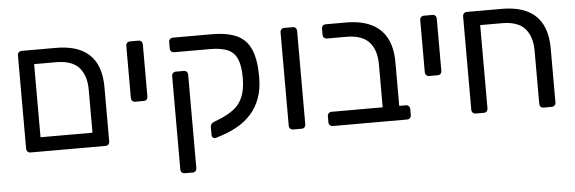

<svg xmlns="http://www.w3.org/2000/svg" viewBox="-49 -727 3221 1075"><g transform="rotate(-5 1561.5 -190.0)"><path d="M100 0Q90 0 83.5 -6.5Q77 -13 77 -23V-548Q77 -558 83.5 -564.5Q90 -571 100 -571H291Q377 -571 433 -543.5Q489 -516 516.5 -462Q544 -408 544 -327V-23Q544 -13 538 -6.5Q532 0 521 0ZM163 -80H455V-322Q455 -402 415 -446.5Q375 -491 286 -491H163Z M709 -232Q699 -232 692.5 -238.5Q686 -245 686 -255V-548Q686 -558 692.5 -564.5Q699 -571 709 -571H757Q767 -571 773 -564.5Q779 -558 779 -548V-255Q779 -245 773 -238.5Q767 -232 757 -232Z M950 191Q940 191 933.5 184.5Q927 178 927 168V-357Q927 -367 933.5 -373.5Q940 -380 950 -380H994Q1005 -380 1011 -373.5Q1017 -367 1017 -357V168Q1017 178 1011 184.5Q1005 191 994 191ZM1142 9Q1133 12 1125.5 6.5Q1118 1 1118 -9V-55Q1118 -64 1123.5 -71Q1129 -78 1140 -82L1178 -97Q1218 -114 1250.5 -138Q1283 -162 1301.5 -204Q1320 -246 1320 -314Q1320 -379 1304 -417.5Q1288 -456 1251.5 -472.5Q1215 -489 1153 -489H950Q940 -489 933.5 -495.5Q927 -502 927 -512V-548Q927 -558 933.5 -564.5Q940 -571 950 -571H1166Q1258 -571 1311.5 -545Q1365 -519 1388.5 -461.5Q1412 -404 1412 -311Q1412 -241 1393 -190Q1374 -139 1341.5 -103Q1309 -67 1268.5 -43.5Q1228 -20 1184 -5Z M1576 0Q1566 0 1559.5 -6.5Q1553 -13 1553 -23V-548Q1553 -558 1559.5 -564.5Q1566 -571 1576 -571H1623Q1634 -571 1640 -564.5Q1646 -558 1646 -548V-23Q1646 -13 1640 -6.5Q1634 0 1623 0Z M1799 0Q1789 0 1782.5 -6.5Q1776 -13 1776 -23V-57Q1776 -67 1782.5 -73.5Q1789 -80 1799 -80H2086V-322Q2086 -402 2046 -446.5Q2006 -491 1917 -491H1809Q1799 -491 1792.5 -497.5Q1786 -504 1786 -514V-548Q1786 -558 1792.5 -564.5Q1799 -571 1809 -571H1922Q2008 -571 2065 -543Q2122 -515 2150.5 -460.5Q2179 -406 2179 -325V-80H2216Q2226 -80 2232.5 -73.5Q2239 -67 2239 -57V-23Q2239 -13 2232.5 -6.5Q2226 0 2216 0Z M2361 -232Q2351 -232 2344.5 -238.5Q2338 -245 2338 -255V-548Q2338 -558 2344.5 -564.5Q2351 -571 2361 -571H2409Q2419 -571 2425 -564.5Q2431 -558 2431 -548V-255Q2431 -245 2425 -238.5Q2419 -232 2409 -232Z M2602 0Q2592 0 2585.5 -6.5Q2579 -13 2579 -23V-548Q2579 -558 2585.5 -564.5Q2592 -571 2602 -571H2797Q2883 -571 2939.5 -543.5Q2996 -516 3024 -461.5Q3052 -407 3052 -325V-23Q3052 -13 3045.5 -6.5Q3039 0 3029 0H2984Q2973 0 2967 -6.5Q2961 -13 2961 -23V-322Q2961 -402 2921 -446.5Q2881 -491 2792 -491H2670V-23Q2670 -13 2664 -6.5Q2658 0 2648 0Z"/></g></svg>

Font: Rubik Light
Style: Regular
Weight: 400
Version: Version 2.101